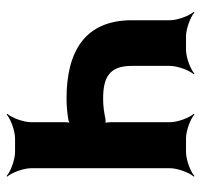

<svg xmlns="http://www.w3.org/2000/svg" viewBox="-34 -560 620 593"><g transform="rotate(90 276.5 -264.0)"><path d="M285 -272C217 -272 184 -293 184 -361V-478C184 -502 198 -539 210 -552L208 -554C195 -542 158 -528 134 -528H93C69 -528 32 -542 19 -554L17 -552C29 -539 43 -502 43 -478V-361C43 -216 139 -159 285 -159C306 -159 327 -161 347 -164C353 -165 362 -168 365 -171L362 -174C359 -171 358 -160 358 -154V-50C358 -26 344 11 332 24L334 26C347 14 384 0 408 0H450C474 0 511 14 524 26L526 24C514 11 500 -26 500 -50V-478C500 -502 514 -539 526 -552L524 -554C511 -542 474 -528 450 -528H408C384 -528 347 -542 334 -554L332 -552C344 -539 358 -502 358 -478V-293C358 -288 359 -277 362 -274L365 -277C362 -280 352 -280 347 -279C328 -275 309 -272 285 -272Z"/></g></svg>

Font: Asimov
Style: Edge
Weight: 500
Designer: Google
Version: Version 2.000980: 2014